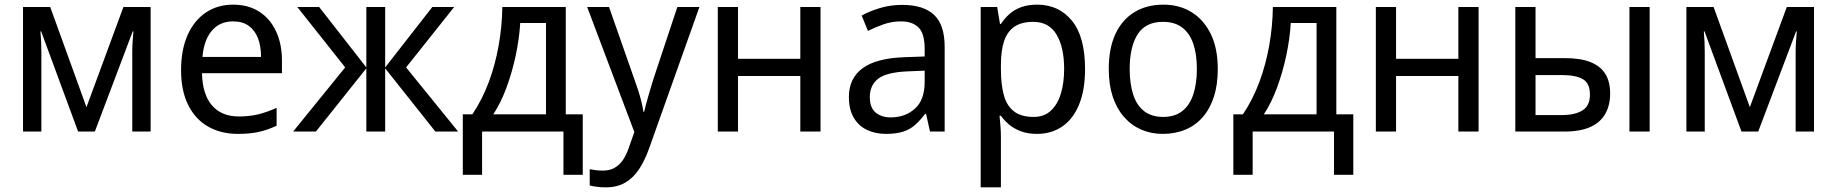

<svg xmlns="http://www.w3.org/2000/svg" viewBox="-20 -566 7904 826"><path d="M628 -536V0H549V-342Q549 -363 550.5 -386Q552 -409 554 -431H551L388 0H316L157 -431H154Q156 -409 157 -386Q158 -363 158 -339V0H79V-536H196L352 -105L511 -536Z M983 -546Q1048 -546 1095 -516Q1142 -486 1167.5 -431.5Q1193 -377 1193 -304V-251H849Q851 -160 892 -112.5Q933 -65 1007 -65Q1055 -65 1092.5 -74.5Q1130 -84 1170 -102V-25Q1131 -7 1093.5 1.5Q1056 10 1003 10Q931 10 876 -21Q821 -52 790 -113.5Q759 -175 759 -264Q759 -352 787 -415Q815 -478 865.5 -512Q916 -546 983 -546ZM983 -474Q925 -474 891 -433.5Q857 -393 851 -321H1103Q1103 -367 1090 -401Q1077 -435 1050.5 -454.5Q1024 -474 983 -474Z M1934 -536 1727 -276 1951 0H1853L1637 -272V0H1556V-272L1339 0H1241L1465 -276L1259 -536H1353L1556 -276V-536H1637V-276L1840 -536Z M2414 -536V-74H2487V186H2404V0H2054V186H1971V-74H2012Q2055 -138 2083 -213.5Q2111 -289 2125.5 -371.5Q2140 -454 2141 -536ZM2218 -467Q2214 -399 2198.5 -326.5Q2183 -254 2158.5 -188Q2134 -122 2102 -74H2329V-467Z M2506 -536H2600L2707 -231Q2717 -204 2725 -179Q2733 -154 2739 -130.5Q2745 -107 2748 -85H2751Q2757 -110 2768.5 -150.5Q2780 -191 2793 -232L2894 -536H2989L2772 74Q2754 124 2729.5 161.5Q2705 199 2670 219.5Q2635 240 2586 240Q2564 240 2546.5 237.5Q2529 235 2517 232V162Q2527 164 2542 166Q2557 168 2573 168Q2602 168 2623 156.5Q2644 145 2659 123.5Q2674 102 2684 73L2709 2Z M3155 -536V-313H3423V-536H3510V0H3423V-239H3155V0H3068V-536Z M3861 -545Q3953 -545 3998.5 -502Q4044 -459 4044 -365V0H3981L3964 -76H3960Q3938 -47 3915.5 -27.5Q3893 -8 3863.5 1Q3834 10 3791 10Q3746 10 3710 -7Q3674 -24 3653 -59.5Q3632 -95 3632 -149Q3632 -229 3691 -272.5Q3750 -316 3873 -320L3958 -323V-355Q3958 -422 3931.5 -448Q3905 -474 3856 -474Q3817 -474 3781.5 -461.5Q3746 -449 3714 -433L3687 -499Q3721 -518 3766 -531.5Q3811 -545 3861 -545ZM3885 -259Q3793 -255 3757.5 -227Q3722 -199 3722 -148Q3722 -103 3747 -82Q3772 -61 3812 -61Q3874 -61 3916 -98.5Q3958 -136 3958 -214V-262Z M4442 -546Q4535 -546 4591.5 -477Q4648 -408 4648 -269Q4648 -178 4622 -115.5Q4596 -53 4549.5 -21.5Q4503 10 4441 10Q4402 10 4372.5 -1Q4343 -12 4322 -29.5Q4301 -47 4286 -68H4280Q4282 -51 4284 -25Q4286 1 4286 20V240H4199V-536H4270L4282 -463H4286Q4301 -486 4322 -505Q4343 -524 4372.5 -535Q4402 -546 4442 -546ZM4425 -472Q4375 -472 4344.5 -451.5Q4314 -431 4300 -390Q4286 -349 4286 -286V-269Q4286 -203 4298.5 -157Q4311 -111 4342 -87Q4373 -63 4427 -63Q4472 -63 4501 -90Q4530 -117 4544 -163.5Q4558 -210 4558 -270Q4558 -362 4525.5 -417Q4493 -472 4425 -472Z M5219 -269Q5219 -202 5202.5 -150.5Q5186 -99 5155 -63Q5124 -27 5080 -8.5Q5036 10 4982 10Q4932 10 4889.5 -8.5Q4847 -27 4815.5 -63Q4784 -99 4767 -150.5Q4750 -202 4750 -269Q4750 -358 4778.5 -419.5Q4807 -481 4860 -513.5Q4913 -546 4985 -546Q5054 -546 5106.5 -513.5Q5159 -481 5189 -419.5Q5219 -358 5219 -269ZM4840 -269Q4840 -206 4855 -159.5Q4870 -113 4902 -88Q4934 -63 4984 -63Q5034 -63 5066 -88Q5098 -113 5113.5 -159.5Q5129 -206 5129 -269Q5129 -333 5113.5 -378Q5098 -423 5066 -447.5Q5034 -472 4983 -472Q4908 -472 4874 -418Q4840 -364 4840 -269Z M5729 -536V-74H5802V186H5719V0H5369V186H5286V-74H5327Q5370 -138 5398 -213.5Q5426 -289 5440.5 -371.5Q5455 -454 5456 -536ZM5533 -467Q5529 -399 5513.5 -326.5Q5498 -254 5473.5 -188Q5449 -122 5417 -74H5644V-467Z M5986 -536V-313H6254V-536H6341V0H6254V-239H5986V0H5899V-536Z M6499 0V-536H6586V-316H6712Q6779 -316 6822 -299Q6865 -282 6886 -248.5Q6907 -215 6907 -164Q6907 -114 6886.5 -77Q6866 -40 6822.5 -20Q6779 0 6709 0ZM6701 -71Q6754 -71 6787 -90.5Q6820 -110 6820 -159Q6820 -208 6789.5 -225.5Q6759 -243 6702 -243H6586V-71ZM6990 0V-536H7077V0Z M7784 -536V0H7705V-342Q7705 -363 7706.5 -386Q7708 -409 7710 -431H7707L7544 0H7472L7313 -431H7310Q7312 -409 7313 -386Q7314 -363 7314 -339V0H7235V-536H7352L7508 -105L7667 -536Z"/></svg>

Font: Noto Sans Display
Style: Regular
Weight: 400
Designer: Monotype Design Team
Foundry: Monotype Imaging Inc.
Version: Version 2.003